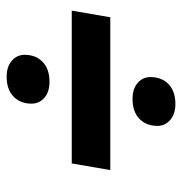

<svg xmlns="http://www.w3.org/2000/svg" viewBox="-5 -645 548 578"><g transform="rotate(-90 269.0 -356.0)"><path d="M245 -102Q215 -102 197 -117.5Q179 -133 179 -156Q179 -190 200.5 -210.5Q222 -231 260 -231Q291 -231 308.5 -215.5Q326 -200 326 -177Q326 -143 304.5 -122.5Q283 -102 245 -102ZM506 -298H46L66 -414H526ZM312 -481Q281 -481 263.5 -496.5Q246 -512 246 -535Q246 -569 267.5 -589.5Q289 -610 327 -610Q357 -610 375 -594.5Q393 -579 393 -556Q393 -522 371.5 -501.5Q350 -481 312 -481Z"/></g></svg>

Font: Creato Display ExtraBold
Style: Italic
Weight: 800
Italic angle: -10°
Version: Version 1.000